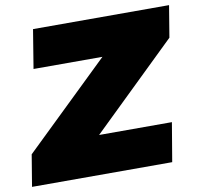

<svg xmlns="http://www.w3.org/2000/svg" viewBox="-101 -783 907 866"><g transform="rotate(-10 352.5 -350.0)"><path d="M619 0H-23L1 -145L391.5 -522.5H76L105 -700H728L704 -555L315.5 -178H649Z"/></g></svg>

Font: Argentum Sans Black
Style: Italic
Weight: 900
Italic angle: -11°
Designer: Julieta Ulanovsky (font), Cristiano Sobral (main changes and remaster)
Foundry: Julieta Ulanovsky (font), Cristiano Sobral (main changes and remaster)
Version: Version 2.007;June 15, 2022;FontCreator 14.0.0.2814 64-bit; 